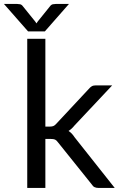

<svg xmlns="http://www.w3.org/2000/svg" viewBox="-64 -928 592 948"><path d="M160 -736.5V-303H183Q193 -303 199.8 -305.8Q206.5 -308.5 214 -317L374 -488.5Q381 -497 388.8 -501.8Q396.5 -506.5 409.5 -506.5H490L303.5 -308Q290 -291 274.5 -281.5Q283.5 -275.5 290.8 -267.8Q298 -260 304.5 -250L502.5 0H423Q411.5 0 403.2 -3.8Q395 -7.5 389 -17.5L222.5 -225Q215 -235.5 207.8 -238.8Q200.5 -242 185.5 -242H160V0H70.5V-736.5ZM276.5 -908.5 157.5 -773H74.5L-44.5 -908.5H20.5Q26.5 -908.5 34.8 -907Q43 -905.5 49 -897L110 -821.5L116 -812.5L122 -821.5L182.5 -896.5Q189 -905.5 197.2 -907Q205.5 -908.5 211.5 -908.5Z"/></svg>

Font: Lato-Regular
Style: Regular
Weight: 400
Designer: Lukasz Dziedzic with Adam Twardoch and Botio Nikoltchev
Foundry: tyPoland Lukasz Dziedzic
Version: Version 2.015; 2015-08-06; http://www.latofonts.com/